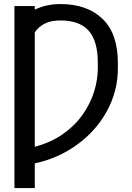

<svg xmlns="http://www.w3.org/2000/svg" viewBox="-20 -742 665 965"><path d="M154.8 -711.6V-693.2Q181.5 -706.7 213.8 -714.1Q246.1 -721.6 284.1 -721.6Q417.3 -721.6 494.9 -647.7Q572.4 -573.9 572.4 -424.7V-399.1Q572.4 -312.5 541.2 -234.4Q509.9 -156.2 453.3 -92.5Q396.7 -28.8 320.5 15.6Q244.3 60 154.8 79.2V203.1H52.6V-711.6ZM284.1 -639.2Q236.2 -639.2 204.9 -623.4Q173.7 -607.6 154.8 -579.2V-4.3Q236.5 -25.9 296.3 -68.2Q356.2 -110.4 395.1 -165.5Q433.9 -220.5 452.8 -280.9Q471.6 -341.3 471.6 -399.1V-426.1Q471.6 -536.9 425.2 -588.1Q378.9 -639.2 284.1 -639.2Z"/></svg>

Font: Inter UI
Style: Regular
Weight: 400
Designer: Rasmus Andersson
Foundry: rsms
Version: Version 2.2